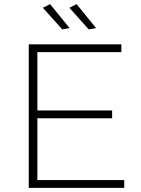

<svg xmlns="http://www.w3.org/2000/svg" viewBox="-20 -915 687 935"><path d="M120 -699H571V-661H162V-377H526V-339H162V-38H585V0H120ZM353 -895 448 -778 412 -772 318 -877ZM224 -895 319 -778 283 -772 189 -877Z"/></svg>

Font: Alexandria ExtraLight
Style: Regular
Weight: 250
Designer: Mohamed Gaber
Foundry: Kief Type Foundry
Version: Version 5.100